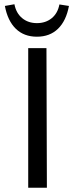

<svg xmlns="http://www.w3.org/2000/svg" viewBox="-20 -885 354 905"><path d="M3 -857 48 -865Q56 -823 84.5 -799.5Q113 -776 154 -776Q195 -776 223.5 -799Q252 -822 260 -864L305 -857Q292 -787 253.5 -749.5Q215 -712 154 -712Q93 -712 54.5 -749.5Q16 -787 3 -857ZM113 -658H199L201 0H113Z"/></svg>

Font: Ysabeau Infant Medium
Style: Regular
Weight: 500
Designer: Christian Thalmann (Catharsis Fonts)
Version: Version 0.003